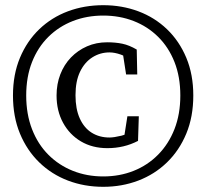

<svg xmlns="http://www.w3.org/2000/svg" viewBox="-20 -705 795 740"><path d="M378 15Q305 15 242 -9Q179 -33 131.5 -79Q84 -125 57 -190Q30 -255 30 -337Q30 -418 57 -482.5Q84 -547 131.5 -592.5Q179 -638 242 -661.5Q305 -685 378 -685Q450 -685 513 -661.5Q576 -638 623.5 -592.5Q671 -547 698 -482.5Q725 -418 725 -337Q725 -255 698 -190Q671 -125 623.5 -79Q576 -33 513 -9Q450 15 378 15ZM378 -25Q441 -25 495 -46.5Q549 -68 589.5 -109Q630 -150 652.5 -207.5Q675 -265 675 -337Q675 -409 652.5 -466Q630 -523 589.5 -563Q549 -603 495 -624Q441 -645 378 -645Q315 -645 261 -624Q207 -603 166.5 -563Q126 -523 103.5 -466Q81 -409 81 -337Q81 -265 103.5 -207Q126 -149 166.5 -108.5Q207 -68 261 -46.5Q315 -25 378 -25ZM394 -134Q336 -134 292 -160Q248 -186 223 -232Q198 -278 198 -337Q198 -381 212.5 -418.5Q227 -456 253.5 -483.5Q280 -511 315.5 -526.5Q351 -542 393 -542Q425 -542 451.5 -536.5Q478 -531 507 -514L509 -418H466L451 -515L495 -466Q470 -486 446 -494.5Q422 -503 402 -503Q366 -503 336 -484Q306 -465 288.5 -428.5Q271 -392 271 -338Q271 -285 287.5 -248.5Q304 -212 333.5 -193.5Q363 -175 402 -175Q419 -175 448 -182Q477 -189 500 -209L456 -161L471 -257H515L512 -162Q485 -148 455.5 -141Q426 -134 394 -134Z"/></svg>

Font: Source Serif 4 Variable
Style: Regular
Weight: 400
Designer: Frank Grießhammer
Foundry: Adobe
Version: Version 4.005;hotconv 1.1.0;makeotfexe 2.6.0